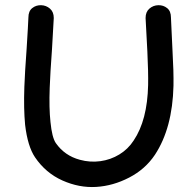

<svg xmlns="http://www.w3.org/2000/svg" viewBox="-20 -737 772 757"><path d="M118 -117Q160 -55 226 -25.5Q292 4 359 0Q426 -4 489.5 -37Q553 -70 591 -127Q660 -232 664 -399Q665 -454 660 -540Q655 -644 654 -668Q654 -693 639 -705Q624 -717 604 -716.5Q584 -716 569 -703Q554 -690 554 -666Q555 -640 561 -534Q565 -452 564 -402Q561 -263 507 -183Q485 -149 450.5 -128Q416 -107 375.5 -101.5Q335 -96 295 -107Q235 -123 200 -173Q185 -195 179 -256Q173 -311 176 -391Q178 -447 185 -543Q191 -639 192 -666Q192 -690 177 -703Q162 -716 142 -716.5Q122 -717 107 -705Q92 -693 92 -668Q91 -640 85 -545Q78 -450 76 -394Q73 -308 79 -245Q89 -160 118 -117Z"/></svg>

Font: Balsamiq Sans
Style: Regular
Weight: 400
Designer: Michael Angeles
Foundry: Balsamiq SRL
Version: Version 1.020; ttfautohint (v1.8.4.7-5d5b);gftools[0.9.26]